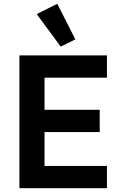

<svg xmlns="http://www.w3.org/2000/svg" viewBox="-20 -989 640 1009"><path d="M542 0V-117H214V-295H504V-412H214V-581H542V-698H82V0ZM299 -744 376 -782 281 -969 173 -915Z"/></svg>

Font: IBM Plex Devanagari Medium
Style: Regular
Weight: 600
Designer: Mike Abbink, Paul van der Laan, Pieter van Rosmalen, Erin McLaughlin
Foundry: Bold Monday
Version: Version 1.0